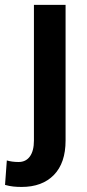

<svg xmlns="http://www.w3.org/2000/svg" viewBox="-62 -548 356 782"><path d="M76.2 -528.3H205.1V24.4Q205.1 115.7 157.5 164.6Q109.9 213.4 25.9 213.4Q7.8 213.4 -8.1 211.7Q-23.9 210 -41.5 205.1L-34.2 105.5Q-12.7 111.8 13.7 111.8Q43.5 111.8 59.8 89.1Q76.2 66.4 76.2 24.4Z"/></svg>

Font: Vazirmatn FD SemiBold
Style: Regular
Weight: 600
Designer: Saber Rastikerdar
Foundry: Saber Rastikerdar
Version: Version 33.001